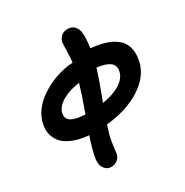

<svg xmlns="http://www.w3.org/2000/svg" viewBox="-214 -886 1273 1319"><g transform="rotate(-30 423.0 -226.0)"><path d="M292 259.8Q256.3 259.8 235.6 228.3Q214.8 196.8 227.1 139.2Q240.2 75.2 268.1 -4.9Q223.6 -8.3 186 -18.3Q148.4 -28.3 115 -46.1Q81.5 -64 61 -89.8Q40.5 -115.7 31.2 -151.6Q22 -187.5 32.2 -232.9Q41.5 -278.3 70.3 -319.3Q99.1 -360.4 138.9 -390.6Q178.7 -420.9 226.6 -443.8Q274.4 -466.8 323.5 -479.2Q372.6 -491.7 418 -494.1Q422.9 -532.7 423.8 -585.7Q424.8 -638.7 426.8 -649.9Q431.6 -675.3 451.4 -693.6Q471.2 -711.9 502.9 -711.9Q535.6 -711.9 555.9 -690.9Q576.2 -669.9 579.1 -637.2Q583.5 -590.8 573.2 -518.1Q638.7 -512.7 687.5 -496.8Q736.3 -481 771.2 -452.9Q806.2 -424.8 818.8 -380.4Q831.5 -335.9 819.8 -276.9Q798.8 -171.4 689 -98.4Q579.1 -25.4 410.2 -7.8Q387.2 63.5 380.9 101.1Q375.5 127.9 372.1 161.6Q368.7 195.3 367.2 200.2Q362.3 226.6 341.1 243.2Q319.8 259.8 292 259.8ZM667 -284.2Q675.8 -327.1 643.3 -351.1Q610.8 -375 543 -382.8Q525.9 -322.3 460.9 -149.9Q547.4 -164.1 602.1 -198Q656.7 -231.9 667 -284.2ZM183.1 -229Q174.3 -185.5 208.7 -165Q243.2 -144.5 316.9 -142.1Q364.3 -272.5 387.2 -352.1Q307.1 -341.8 250 -308.3Q192.9 -274.9 183.1 -229Z"/></g></svg>

Font: Shantell Sans Irregular
Style: Bold Italic
Weight: 700
Italic angle: -11.31°
Designer: Stephen Nixon, Anya Danilova, Shantell Martin
Foundry: Arrow Type
Version: Version 1.006;[9816181b4]